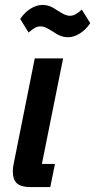

<svg xmlns="http://www.w3.org/2000/svg" viewBox="-20 -759 386 779"><path d="M102 0Q66 0 49 -15Q32 -30 32 -64Q32 -80 36 -97L121 -522H236L150 -94H203L184 0ZM256 -608Q241 -608 227 -613Q213 -618 194 -631Q177 -642 166 -647Q155 -652 144 -652Q133 -652 122.5 -646.5Q112 -641 96 -627L62 -682Q79 -708 103.5 -723.5Q128 -739 152 -739Q167 -739 181 -734Q195 -729 214 -716Q231 -705 242 -700Q253 -695 264 -695Q275 -695 285.5 -700.5Q296 -706 312 -720L346 -665Q329 -639 304.5 -623.5Q280 -608 256 -608Z"/></svg>

Font: IBM Plex Sans Cond SmBld
Style: Italic
Weight: 600
Width: 3
Italic angle: -11°
Designer: Mike Abbink, Paul van der Laan, Pieter van Rosmalen
Foundry: Bold Monday
Version: Version 1.3